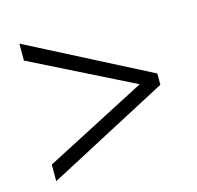

<svg xmlns="http://www.w3.org/2000/svg" viewBox="-73 -652 608 592"><g transform="rotate(-15 230.5 -355.5)"><path d="M37 -189 363 -358 37 -521V-575L424 -376V-340L37 -136Z"/></g></svg>

Font: Noto Sans Sinhala Condensed Light
Style: Regular
Weight: 300
Width: 3
Designer: Jelle Bosma - Monotype Design Team
Foundry: Monotype Imaging Inc.
Version: Version 2.006; ttfautohint (v1.8.4.7-5d5b)